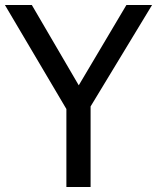

<svg xmlns="http://www.w3.org/2000/svg" viewBox="-25 -747 628 767"><path d="M480 -727.1 289.6 -406.2 102.1 -727.1H-5.4L240.2 -311.5V0H336.9V-321.8L582.5 -727.1Z"/></svg>

Font: SG Kara SemiBold
Style: Regular
Weight: 400
Designer: Damoon Khanjanzadeh
Version: Version 1.000